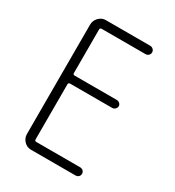

<svg xmlns="http://www.w3.org/2000/svg" viewBox="-176 -833 853 937"><g transform="rotate(30 250.0 -365.0)"><path d="M143.6 0Q120.1 0 104 -17.1Q87.9 -34.2 87.9 -56.6V-672.9Q87.9 -696.3 104.5 -713.4Q121.1 -730.5 143.6 -730.5H393.6Q403.3 -730.5 410.6 -723.6Q418 -716.8 418 -707Q418 -697.3 411.1 -690.4Q404.3 -683.6 393.6 -683.6H147.5Q138.7 -683.6 137.7 -675.8V-428.7Q137.7 -419.9 147.5 -419.9H384.8Q393.6 -419.9 400.9 -413.6Q408.2 -407.2 408.2 -397.9Q408.2 -388.7 400.9 -381.8Q393.6 -375 384.8 -375H147.5Q138.7 -375 137.7 -366.2V-54.7Q137.7 -45.9 147.5 -45.9H393.6Q403.3 -45.9 410.6 -39.6Q418 -33.2 418 -22.9Q418 -12.7 411.1 -6.3Q404.3 0 393.6 0Z"/></g></svg>

Font: Rounded Mgen+ 2m light
Style: Regular
Weight: 200
Designer: [Source Han Sans]
Ryoko NISHIZUKA  (kana & ideographs); Paul D. Hunt (Latin, Greek & Cyrillic); Wenlong ZHANG  (bopomofo
Version: Version 1.059.20150602